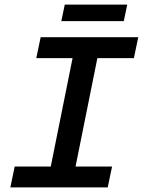

<svg xmlns="http://www.w3.org/2000/svg" viewBox="-20 -816 640 836"><path d="M25 0 44 -91H201L296 -563H138L157 -654H582L563 -563H404L309 -91H468L449 0ZM247 -724 262 -796H534L519 -724Z"/></svg>

Font: Source Code Pro Semibold
Style: Italic
Weight: 600
Italic angle: -11°
Monospace: yes
Designer: Paul D. Hunt, Teo Tuominen
Foundry: Adobe Systems Incorporated
Version: Version 1.050;PS 1.000;hotconv 16.6.51;makeotf.lib2.5.65220